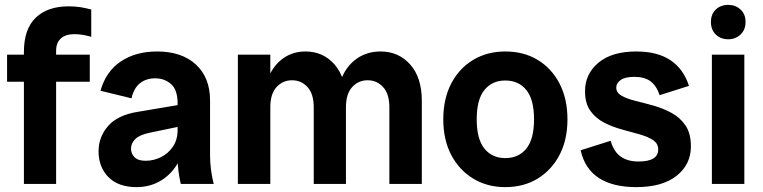

<svg xmlns="http://www.w3.org/2000/svg" viewBox="-20 -754 3128 787"><path d="M78 0V-541Q78 -635 126.5 -681.5Q175 -728 261 -728Q288 -728 310 -724.5Q332 -721 354 -715V-603Q337 -608 320.5 -611Q304 -614 285 -614Q249 -614 229.5 -596.5Q210 -579 210 -546V0ZM9 -419V-530H348V-419Z M721 0Q715 -26 711.5 -53Q708 -80 708 -106V-330Q708 -386 681 -409.5Q654 -433 616 -433Q580 -433 554.5 -413.5Q529 -394 519 -351L392 -382Q414 -461 475 -502Q536 -543 624 -543Q725 -543 783 -489.5Q841 -436 841 -342V-118Q841 -59 856 0ZM540 13Q465 13 424.5 -28Q384 -69 384 -134Q384 -193 423.5 -238Q463 -283 547 -296L743 -329V-241L594 -210Q551 -201 534 -183.5Q517 -166 517 -145Q517 -124 531.5 -109.5Q546 -95 577 -95Q609 -95 639 -109.5Q669 -124 688.5 -152.5Q708 -181 708 -221H742Q742 -149 715 -96.5Q688 -44 642.5 -15.5Q597 13 540 13Z M1576 0V-314Q1576 -369 1550.5 -397Q1525 -425 1487 -425Q1449 -425 1423.5 -397Q1398 -369 1398 -314H1359Q1359 -386 1381.5 -437Q1404 -488 1445 -515.5Q1486 -543 1540 -543Q1614 -543 1661.5 -489.5Q1709 -436 1709 -341V0ZM955 0V-530H1088V0ZM1266 0V-314Q1266 -369 1240.5 -397Q1215 -425 1177 -425Q1139 -425 1113.5 -397Q1088 -369 1088 -314H1059Q1059 -386 1080.5 -437Q1102 -488 1141.5 -515.5Q1181 -543 1232 -543Q1305 -543 1351.5 -489.5Q1398 -436 1398 -341V0Z M2051 13Q1977 13 1919.5 -22Q1862 -57 1829.5 -119Q1797 -181 1797 -265Q1797 -349 1829.5 -411.5Q1862 -474 1919.5 -508.5Q1977 -543 2051 -543Q2127 -543 2184 -508.5Q2241 -474 2273.5 -411.5Q2306 -349 2306 -265Q2306 -181 2273.5 -119Q2241 -57 2184 -22Q2127 13 2051 13ZM2051 -106Q2106 -106 2137.5 -145Q2169 -184 2169 -265Q2169 -346 2137.5 -385Q2106 -424 2051 -424Q1997 -424 1965.5 -385Q1934 -346 1934 -265Q1934 -184 1965.5 -145Q1997 -106 2051 -106Z M2588 13Q2492 13 2434.5 -24.5Q2377 -62 2360 -138L2483 -177Q2496 -132 2524.5 -112Q2553 -92 2597 -92Q2638 -92 2658 -104.5Q2678 -117 2678 -141Q2678 -166 2656.5 -180Q2635 -194 2601 -203.5Q2567 -213 2528.5 -223.5Q2490 -234 2456 -251.5Q2422 -269 2400 -299.5Q2378 -330 2378 -380Q2378 -451 2433 -497Q2488 -543 2588 -543Q2675 -543 2728.5 -507Q2782 -471 2804 -402L2684 -364Q2670 -404 2645.5 -421.5Q2621 -439 2580 -439Q2542 -439 2524 -426Q2506 -413 2506 -395Q2506 -374 2528 -361.5Q2550 -349 2585 -340.5Q2620 -332 2659 -321Q2698 -310 2733 -291Q2768 -272 2790 -239.5Q2812 -207 2812 -154Q2812 -80 2753.5 -33.5Q2695 13 2588 13Z M2898 0V-530H3031V0ZM2965 -593Q2934 -593 2914 -612.5Q2894 -632 2894 -664Q2894 -696 2914 -715Q2934 -734 2965 -734Q2995 -734 3015.5 -715Q3036 -696 3036 -664Q3036 -632 3015.5 -612.5Q2995 -593 2965 -593Z"/></svg>

Font: Radio Canada Big SemiBold
Style: Regular
Weight: 600
Designer: Étienne Aubert Bonn
Foundry: Coppers and Brasses
Version: Version 1.001